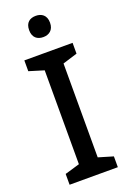

<svg xmlns="http://www.w3.org/2000/svg" viewBox="-172 -977 698 1036"><g transform="rotate(-20 177.0 -459.5)"><path d="M178 -919C144 -919 118 -902 118 -858C118 -815 144 -797 178 -797C210 -797 238 -815 238 -858C238 -902 210 -919 178 -919ZM315 0V-62L231 -87V-626L315 -652V-714H38V-652L123 -626V-87L38 -62V0Z"/></g></svg>

Font: Noto Sans Bamum Medium
Style: Regular
Weight: 500
Designer: Monotype Design Team
Foundry: Monotype Imaging Inc.
Version: Version 2.002